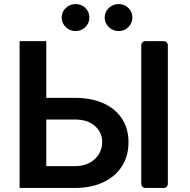

<svg xmlns="http://www.w3.org/2000/svg" viewBox="-20 -931 943 951"><path d="M77.1 -727.3H209.2V-108H349.4Q393.5 -108 424 -124.6Q454.5 -141.3 470.3 -168.7Q486.2 -196 486.2 -228Q486.2 -274.1 450.8 -306.6Q415.5 -339.1 349.4 -339.1H164.8V-446.4H349.4Q432.9 -446.4 492.7 -419.2Q552.6 -392 584.5 -342.7Q616.5 -293.3 616.5 -226.6Q616.5 -159.4 584.5 -108.5Q552.6 -57.5 492.7 -28.8Q432.9 0 349.4 0H77.1ZM679.7 -20.6V-706.7Q679.7 -715.2 685.7 -721.2Q691.8 -727.3 700.3 -727.3H790.5Q799.4 -727.3 805.4 -721.2Q811.4 -715.2 811.4 -706.7V-20.6Q811.4 -12.1 805.4 -6Q799.4 0 790.5 0H700.3Q691.8 0 685.7 -6Q679.7 -12.1 679.7 -20.6ZM285.5 -843.8Q285.5 -872.2 305.9 -891.5Q326.3 -910.9 354.4 -910.9Q383.2 -910.9 402.9 -891.5Q422.6 -872.2 422.6 -843.8Q422.6 -816.8 402.9 -796.9Q383.2 -777 354.4 -777Q326.3 -777 305.9 -796.9Q285.5 -816.8 285.5 -843.8ZM498.6 -843.8Q498.6 -872.2 519 -891.5Q539.4 -910.9 567.5 -910.9Q596.2 -910.9 615.9 -891.5Q635.7 -872.2 635.7 -843.8Q635.7 -816.8 615.9 -796.9Q596.2 -777 567.5 -777Q539.4 -777 519 -796.9Q498.6 -816.8 498.6 -843.8Z"/></svg>

Font: DeltaSans SemiBold
Style: Regular
Weight: 600
Designer: Rasmus Andersson
Foundry: rsms
Version: Version 3.012